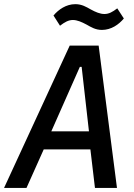

<svg xmlns="http://www.w3.org/2000/svg" viewBox="-38 -922 658 942"><path d="M535.9 0 446 -698.2H304L-18.1 0H92L176.5 -188.9H405.5L427.9 0ZM213.8 -277.7 353.7 -593.8H362.6L398.4 -277.7ZM224.4 -845.9 256.4 -795.8C279.8 -813.6 297.9 -823.9 319.6 -823.9C340.6 -823.9 362.6 -814.3 387.1 -801.1C408 -789.4 430 -775.2 462 -775.2C507.8 -775.2 545.1 -801.8 569.6 -831.3L537.3 -881C514.2 -863.3 496.1 -853.3 474.4 -853.3C453.1 -853.3 431.1 -862.6 406.6 -876.1C385.7 -887.8 363.6 -901.6 331.7 -901.6C286.2 -901.6 248.9 -875 224.4 -845.9Z"/></svg>

Font: Margiela Mono Italic Medium It
Style: Regular
Weight: 500
Designer: Mike Abbink, Paul van der Laan, Pieter van Rosmalen
Foundry: Bold Monday
Version: Version 2.003 2021